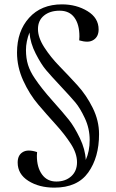

<svg xmlns="http://www.w3.org/2000/svg" viewBox="-20 -718 533 880"><path d="M434 -103Q434 3 384.5 72.5Q335 142 229 142Q159 142 110 111Q61 80 61 27Q61 -6 83 -20Q95 -28 112 -28Q129 -28 150 -21Q149 -12 149 -4Q149 49 172.5 81.5Q196 114 238 114Q280 114 306.5 90Q333 66 333 25.5Q333 -15 304.5 -59Q276 -103 236 -147Q196 -191 155.5 -238.5Q115 -286 86.5 -348.5Q58 -411 58 -477Q58 -575 113.5 -636.5Q169 -698 264 -698Q330 -698 381 -667Q432 -636 432 -583Q432 -551 410 -536Q397 -527 380 -527Q363 -527 343 -533Q344 -543 344 -551Q344 -606 321 -637.5Q298 -669 253.5 -669Q209 -669 181.5 -646.5Q154 -624 154 -585Q154 -546 183 -501Q212 -456 253 -414Q294 -372 335 -327Q376 -282 405 -223.5Q434 -165 434 -103ZM373 15Q391 -24 391 -76.5Q391 -129 369 -176Q347 -223 325 -249Q303 -275 258 -323Q213 -371 191 -397Q169 -423 144 -471.5Q119 -520 115 -569Q99 -527 99 -489Q99 -451 108.5 -420.5Q118 -390 140 -358Q170 -313 220 -257Q270 -201 295.5 -169Q321 -137 346 -85Q371 -33 373 15Z"/></svg>

Font: Rufina
Style: Regular
Weight: 400
Designer: Martin Sommaruga
Foundry: Martin Sommaruga
Version: Version 1.001